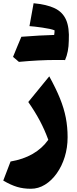

<svg xmlns="http://www.w3.org/2000/svg" viewBox="-20 -872 471 1180"><path d="M395.5 -28.8Q395.5 35.6 377.7 92.8Q359.9 149.9 328.6 193.8Q297.4 237.8 256.6 262.9Q215.8 288.1 169.9 288.1Q123.5 288.1 85 276.6Q46.4 265.1 0 237.8L44.9 120.6Q200.2 94.2 276.9 -12.7Q254.4 -74.2 224.9 -129.9Q195.3 -185.5 153.8 -245.1L282.7 -402.8Q323.7 -328.6 348.6 -267.1Q373.5 -205.6 384.5 -148.2Q395.5 -90.8 395.5 -28.8ZM161.1 -711.4 186.5 -852.1Q267.1 -844.7 316.2 -821.3Q365.2 -797.9 386.2 -750Q407.2 -702.1 402.8 -621.1Q401.9 -553.2 379.9 -502.9Q370.6 -503.4 358.4 -503.4H323.7Q220.2 -503.4 96.2 -491.7Q73.7 -511.7 60.1 -522.5Q72.8 -554.2 85.7 -585Q98.6 -615.7 111.3 -646Q231 -655.3 313 -657.2Q315.4 -673.3 315.4 -685.5Q293.5 -694.8 240 -702.4Q186.5 -710 161.1 -711.4Z"/></svg>

Font: Pinar ExtraBold
Style: Regular
Weight: 800
Designer: Amin Abedi
Version: Version 3.000